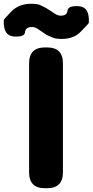

<svg xmlns="http://www.w3.org/2000/svg" viewBox="-68 -996 491 1016"><path d="M170 0Q86 0 86 -84V-661Q86 -745 170 -745H181Q265 -745 265 -661V-84Q265 0 181 0ZM259 -790Q227 -790 211.5 -797Q196 -804 187 -807.5Q178 -811 164 -821Q150 -831 133.5 -842Q117 -853 102 -853Q67 -853 64.5 -826Q62 -799 5 -803Q-52 -807 -48 -890Q-48 -894 -6 -937Q33 -976 97 -976Q128 -976 143.5 -969.5Q159 -963 182 -950Q204 -936 221 -924.5Q238 -913 253 -913Q287 -913 289.5 -940Q292 -967 350 -963Q407 -959 402 -875Q402 -872 360 -829Q323 -790 259 -790Z"/></svg>

Font: Resource Han Rounded TW Heavy
Style: Regular
Weight: 900
Designer: Cyano Hao (round all glyphs); Ryoko NISHIZUKA 西塚涼子 (kana, bopomofo & ideographs); Paul D. Hunt (Latin, Greek & Cyrillic)
Foundry: Cyano Hao
Version: 0.990